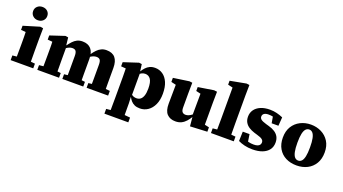

<svg xmlns="http://www.w3.org/2000/svg" viewBox="-69 -1435 4196 2349"><g transform="rotate(20 2029.0 -261.0)"><path d="M30 0V-61L129 -71H221L324 -61V0ZM85 0Q86 -30 86 -67Q86 -104 86.5 -143Q87 -182 87 -215V-267Q87 -301 86.5 -329Q86 -357 85 -386L23 -391V-445L231 -508L270 -502L268 -359V-215Q268 -182 268.5 -143Q269 -104 269 -67Q269 -30 270 0ZM175 -572Q136 -572 109.5 -596.5Q83 -621 83 -659Q83 -697 109.5 -721Q136 -745 175 -745Q215 -745 241 -721Q267 -697 267 -659Q267 -622 241 -597Q215 -572 175 -572Z M377 0V-61L476 -71H568L660 -61V0ZM432 0Q433 -30 433 -67Q433 -104 433.5 -143Q434 -182 434 -215V-273Q434 -296 434 -314.5Q434 -333 433.5 -350Q433 -367 432 -386L370 -391V-445L560 -508L596 -502L608 -396L615 -395V-215Q615 -182 615.5 -143Q616 -104 616 -67Q616 -30 617 0ZM703 0V-61L791 -71H884L975 -61V0ZM749 0Q749 -30 749.5 -67Q750 -104 750 -142.5Q750 -181 750 -215V-315Q750 -359 737 -378Q724 -397 691 -397Q671 -397 651.5 -389Q632 -381 612.5 -367.5Q593 -354 576 -338L575 -404H610Q633 -435 656.5 -460.5Q680 -486 710 -501Q740 -516 780 -516Q853 -516 891.5 -472.5Q930 -429 930 -343V-215Q930 -181 930 -142.5Q930 -104 930.5 -67Q931 -30 931 0ZM1019 0V-61L1104 -71H1198L1299 -61V0ZM1063 0Q1063 -30 1063.5 -67Q1064 -104 1064 -142.5Q1064 -181 1064 -215V-315Q1064 -361 1050.5 -379Q1037 -397 1005 -397Q986 -397 966.5 -390Q947 -383 928 -370Q909 -357 889 -338L888 -403H923Q947 -438 971.5 -463Q996 -488 1025.5 -502Q1055 -516 1092 -516Q1169 -516 1206.5 -471.5Q1244 -427 1244 -339V-215Q1244 -181 1244 -142.5Q1244 -104 1244.5 -67Q1245 -30 1245 0Z M1332 223V161L1433 151H1537L1643 161V223ZM1388 223Q1389 181 1389 142.5Q1389 104 1389.5 68.5Q1390 33 1390 -2V-273Q1390 -296 1389.5 -314.5Q1389 -333 1389 -350Q1389 -367 1388 -386L1326 -391V-445L1518 -508L1554 -503L1566 -413L1571 -405V-90L1566 -83L1570 3Q1570 36 1570 71Q1570 106 1570.5 144Q1571 182 1571 223ZM1716 15Q1675 15 1647 2.5Q1619 -10 1599.5 -32Q1580 -54 1565 -83H1521L1526 -153Q1551 -123 1576 -105.5Q1601 -88 1635 -88Q1665 -88 1686.5 -104.5Q1708 -121 1720 -156.5Q1732 -192 1732 -248Q1732 -332 1706.5 -369Q1681 -406 1636 -406Q1611 -406 1590 -394.5Q1569 -383 1552 -367.5Q1535 -352 1522 -338L1517 -411H1565Q1584 -441 1605.5 -464.5Q1627 -488 1656 -502Q1685 -516 1725 -516Q1781 -516 1825.5 -485.5Q1870 -455 1895.5 -396Q1921 -337 1921 -250Q1921 -167 1893.5 -107.5Q1866 -48 1819.5 -16.5Q1773 15 1716 15Z M2178 15Q2108 15 2068 -27Q2028 -69 2029 -162L2032 -442L2071 -398L1969 -422V-475L2175 -505L2213 -500L2211 -359V-178Q2211 -137 2226 -120Q2241 -103 2269 -103Q2289 -103 2308.5 -111.5Q2328 -120 2347.5 -135Q2367 -150 2384 -167L2396 -113H2362Q2341 -77 2315 -47.5Q2289 -18 2256 -1.5Q2223 15 2178 15ZM2369 11 2358 -105 2351 -106 2353 -408 2293 -422V-473L2496 -505L2535 -500L2533 -359V-70L2591 -57V0Z M2638 0V-61L2739 -71H2830L2935 -61V0ZM2694 0Q2695 -36 2695 -72Q2695 -108 2695.5 -144Q2696 -180 2696 -215V-613L2633 -628V-679L2841 -718L2879 -713L2877 -574V-215Q2877 -180 2877.5 -144Q2878 -108 2878 -72Q2878 -36 2879 0Z M3180 15Q3125 15 3077.5 3.5Q3030 -8 2994 -26L2998 -149H3086L3105 -24L3054 -22V-73Q3082 -61 3111.5 -53.5Q3141 -46 3177 -46Q3206 -46 3225.5 -53Q3245 -60 3254.5 -73.5Q3264 -87 3264 -105Q3264 -128 3245 -143.5Q3226 -159 3176 -173L3136 -185Q3095 -198 3063 -218.5Q3031 -239 3013 -270Q2995 -301 2995 -344Q2995 -395 3022 -433.5Q3049 -472 3099.5 -494Q3150 -516 3221 -516Q3268 -516 3310 -505.5Q3352 -495 3391 -478L3383 -366H3295L3274 -487H3323V-433Q3299 -444 3276 -449Q3253 -454 3223 -454Q3187 -454 3167 -440Q3147 -426 3147 -400Q3147 -379 3165 -364Q3183 -349 3234 -334L3272 -323Q3320 -310 3353 -288.5Q3386 -267 3403.5 -235.5Q3421 -204 3421 -160Q3421 -104 3391.5 -65Q3362 -26 3308 -5.5Q3254 15 3180 15Z M3755 15Q3676 15 3614.5 -16Q3553 -47 3518 -107Q3483 -167 3483 -250Q3483 -335 3519.5 -394Q3556 -453 3618 -484.5Q3680 -516 3755 -516Q3829 -516 3891 -485Q3953 -454 3990 -395.5Q4027 -337 4027 -252Q4027 -168 3991.5 -108Q3956 -48 3894.5 -16.5Q3833 15 3755 15ZM3755 -48Q3781 -48 3799.5 -67.5Q3818 -87 3827.5 -131Q3837 -175 3837 -249Q3837 -323 3827.5 -367Q3818 -411 3799.5 -431.5Q3781 -452 3755 -452Q3728 -452 3709.5 -432Q3691 -412 3681.5 -368.5Q3672 -325 3672 -251Q3672 -178 3681.5 -133.5Q3691 -89 3709.5 -68.5Q3728 -48 3755 -48Z"/></g></svg>

Font: Source Serif 4 ExtraBold
Style: Regular
Weight: 800
Designer: Frank Grießhammer
Foundry: Adobe Systems Incorporated
Version: Version 4.004;hotconv 1.0.116;makeotfexe 2.5.65601